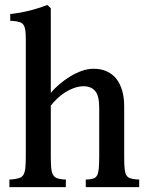

<svg xmlns="http://www.w3.org/2000/svg" viewBox="-20 -768 609 788"><path d="M188.5 -127.9Q188.5 -97.2 190.2 -78.9Q191.9 -60.5 197.5 -50.8Q203.1 -41 212.9 -37.1Q222.7 -33.2 238.8 -31.7L250.5 -31.2L250 0H18.6V-31.2L29.8 -31.7Q48.3 -33.7 59.3 -37.4Q70.3 -41 76.2 -50.8Q82 -60.5 84 -78.4Q85.9 -96.2 85.9 -127V-606Q85.9 -628.9 84 -643.3Q82 -657.7 76.4 -665.8Q70.8 -673.8 60.5 -677.2Q50.3 -680.7 33.2 -682.1L22 -682.6V-710.4Q100.1 -718.8 173.8 -747.6Q176.3 -746.1 181.6 -741Q187 -735.8 188.5 -733.9V-387.2Q204.1 -405.3 224.6 -422.9Q245.1 -440.4 268.1 -454.3Q291 -468.3 315.7 -477.1Q340.3 -485.8 364.3 -485.8Q395 -485.8 418.7 -474.9Q442.4 -463.9 458 -443.8Q473.6 -423.8 481.7 -395.5Q489.7 -367.2 489.7 -332.5V-121.6Q489.7 -92.3 491.5 -75.2Q493.2 -58.1 498.5 -49.1Q503.9 -40 513.9 -36.6Q523.9 -33.2 540 -31.7L551.3 -31.2V0H332V-31.2L343.3 -31.7Q356.9 -32.7 365.5 -36.1Q374 -39.6 378.9 -49.1Q383.8 -58.6 385.5 -76.9Q387.2 -95.2 387.2 -126V-325.7Q387.2 -375 370.6 -394.5Q354 -414.1 322.3 -414.1Q302.7 -413.6 283.4 -406.7Q264.2 -399.9 247.1 -388.9Q230 -377.9 215.1 -363.8Q200.2 -349.6 188.5 -334.5Z"/></svg>

Font: VarendraSemibold
Style: Regular
Weight: 600
Designer: Jacob Thomas
Foundry: Bangla Type Foundry
Version: Version 1.008